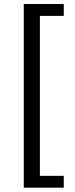

<svg xmlns="http://www.w3.org/2000/svg" viewBox="-20 -749 364 926"><path d="M94.7 156.2V-729.5H287.6V-672.4H172.4V99.1H287.6V156.2Z"/></svg>

Font: Akatab SemiBold
Style: Regular
Weight: 600
Designer: SIL Global
Foundry: SIL Global
Version: Version 4.100